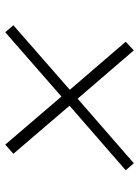

<svg xmlns="http://www.w3.org/2000/svg" viewBox="78 -640 516 711"><g transform="rotate(90 335.5 -285.0)"><path d="M100 -47 74 -77 313 -286 135 -493 167 -523 346 -315 585 -523 611 -493 372 -285 550 -77 516 -47 338 -255Z"/></g></svg>

Font: Nunito Sans 10pt SemiExpanded ExtraLight
Style: Italic
Weight: 250
Width: 6
Italic angle: -9°
Designer: Vernon Adams
Foundry: Vernon Adams
Version: Version 3.101;gftools[0.9.27]